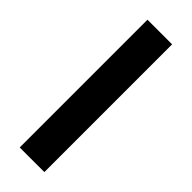

<svg xmlns="http://www.w3.org/2000/svg" viewBox="-236 -722 744 744"><g transform="rotate(45 136.0 -350.0)"><path d="M68 0V-700H203V0Z"/></g></svg>

Font: DM Sans 16pt
Style: Bold
Weight: 700
Version: Version 4.004;gftools[0.9.30]